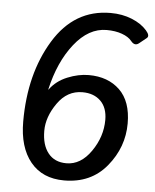

<svg xmlns="http://www.w3.org/2000/svg" viewBox="-52 -753 656 813"><g transform="rotate(5 276.0 -347.0)"><path d="M56.6 -219.2Q56.6 -421.9 144 -565.4Q231.4 -709 385.7 -709Q435.5 -709 476.3 -692.4Q517.1 -675.8 540.5 -648.9Q559.6 -627 547.4 -616.7L517.1 -592.3Q499 -577.1 481.9 -598.6Q468.8 -615.2 440.4 -625.5Q412.1 -635.7 375 -635.7Q298.8 -635.7 238 -558.8Q177.2 -481.9 150.4 -362.8H151.4Q179.2 -400.9 225.8 -419.9Q272.5 -439 316.4 -439Q398.4 -439 448.2 -390.9Q498 -342.8 498 -249Q498 -147.9 431.4 -66.7Q364.7 14.6 250.5 14.6Q158.2 14.6 107.4 -47.6Q56.6 -109.9 56.6 -219.2ZM148.9 -187.5Q148.9 -127.4 176.3 -93Q203.6 -58.6 253.9 -58.6Q314.9 -58.6 358.6 -121.6Q402.3 -184.6 402.3 -255.9Q402.3 -307.6 373.5 -335.9Q344.7 -364.3 295.9 -364.3Q231.4 -364.3 190.2 -305.4Q148.9 -246.6 148.9 -187.5Z"/></g></svg>

Font: Istok
Style: Italic
Weight: 500
Italic angle: -13°
Designer: Andrey V. Panov
Foundry: Andrey V. Panov
Version: Version 1.0.3